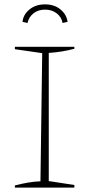

<svg xmlns="http://www.w3.org/2000/svg" viewBox="-20 -858 411 878"><path d="M48 0V-10Q79 -18 108 -23Q137 -28 165 -29L173 -615L48 -633V-644H320V-635Q294 -628 264.5 -623Q235 -618 203 -616V-30L320 -12V0ZM186 -838Q229 -838 257 -814.5Q285 -791 289 -758L266 -753Q262 -779 240 -796.5Q218 -814 186 -814Q154 -814 132.5 -796.5Q111 -779 106 -753L83 -758Q86 -791 114.5 -814.5Q143 -838 186 -838Z"/></svg>

Font: Piazzolla SC Thin
Style: Regular
Weight: 100
Designer: Juan Pablo del Peral
Foundry: Huerta Tipografica
Version: Version 1.330